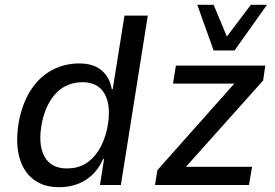

<svg xmlns="http://www.w3.org/2000/svg" viewBox="-20 -770 1144 799"><path d="M226 9Q157 9 114 -27.5Q71 -64 57.5 -128Q44 -192 61 -277Q78 -352 113.5 -403Q149 -454 199.5 -480Q250 -506 310 -506Q369 -506 403 -477Q437 -448 445 -399H449L498 -705H595L483 0H396L413 -108H409Q391 -67 362.5 -41Q334 -15 299.5 -3Q265 9 226 9ZM259 -69Q301 -69 333.5 -87.5Q366 -106 390 -143.5Q414 -181 426 -235Q444 -325 417 -376.5Q390 -428 323 -428Q282 -428 248.5 -409.5Q215 -391 191 -354Q167 -317 155 -262Q137 -172 164 -120.5Q191 -69 259 -69ZM625 0 635 -62 979 -449 974 -422H700L712 -497H1084L1075 -435L728 -47L733 -76H1029L1016 0ZM869 -560 801 -750H869L924 -618L1024 -750H1091L956 -560Z"/></svg>

Font: Nunito Sans 7pt SemiCondensed Medium
Style: Italic
Weight: 500
Width: 4
Italic angle: -9°
Designer: Vernon Adams
Foundry: Vernon Adams
Version: Version 3.101;gftools[0.9.27]